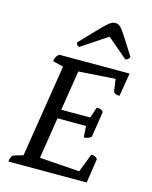

<svg xmlns="http://www.w3.org/2000/svg" viewBox="-130 -974 836 1058"><g transform="rotate(15 288.0 -445.0)"><path d="M22 0Q26 -35 43 -40L94 -55L178 -583L117 -598Q119 -613 124 -622.5Q129 -632 141 -641H542L520 -508Q488 -508 485 -525L475 -593L266 -579L230 -351H395L416 -413Q427 -413 437 -410.5Q447 -408 454 -397L431 -251Q421 -242 410 -239Q399 -236 389 -236L385 -300H222L185 -65L413 -49L454 -155Q468 -155 475.5 -151Q483 -147 490 -139L469 0ZM395 -890Q406 -890 414.5 -885.5Q423 -881 435 -865.5Q447 -850 467.5 -818Q488 -786 522 -732Q522 -724 514.5 -717.5Q507 -711 498 -711L383 -809L236 -711Q230 -711 224 -717.5Q218 -724 218 -732Q270 -786 300.5 -818Q331 -850 348 -865.5Q365 -881 375 -885.5Q385 -890 395 -890Z"/></g></svg>

Font: Petrona Medium
Style: Italic
Weight: 500
Italic angle: -9°
Designer: Ringo R. Seeber
Foundry: Ringo R. Seeber
Version: Version 2.001; ttfautohint (v1.8.3)